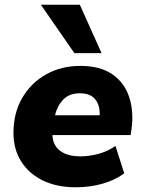

<svg xmlns="http://www.w3.org/2000/svg" viewBox="-20 -782 614 813"><path d="M300 11Q221 11 162 -17.5Q103 -46 70 -98Q37 -150 37 -219Q37 -304 74.5 -368Q112 -432 176 -467.5Q240 -503 320 -503Q404 -503 455.5 -467.5Q507 -432 527 -371Q547 -310 537 -236L533 -210H202Q204 -166 235 -143Q266 -120 320 -120Q361 -120 400.5 -131.5Q440 -143 469 -164L506 -48Q469 -20 415.5 -4.5Q362 11 300 11ZM318 -387Q273 -387 247.5 -360Q222 -333 213 -294H402Q404 -335 383.5 -361Q363 -387 318 -387ZM295 -557 153 -762H318L410 -557Z"/></svg>

Font: Nunito Sans Black
Style: Italic
Weight: 900
Italic angle: -9°
Designer: Vernon Adams
Foundry: Vernon Adams
Version: Version 3.006; ttfautohint (v1.8.3)